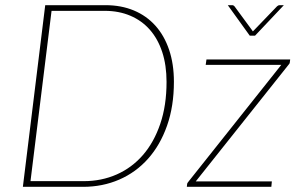

<svg xmlns="http://www.w3.org/2000/svg" viewBox="-20 -723 1154 743"><path d="M68.5 0ZM653 -406.5Q653 -312 626.5 -236.8Q600 -161.5 553 -108.8Q506 -56 441.5 -28Q377 0 301.5 0H68.5L155 -703H388Q449 -703 498 -682.5Q547 -662 581.5 -623.5Q616 -585 634.5 -530Q653 -475 653 -406.5ZM624.5 -406Q624.5 -470.5 607.8 -521.5Q591 -572.5 559.8 -608Q528.5 -643.5 484.2 -662.2Q440 -681 385.5 -681H179.5L98 -22H304Q373 -22 431.8 -48Q490.5 -74 533.2 -123.2Q576 -172.5 600.2 -243.8Q624.5 -315 624.5 -406ZM1101.5 -482Q1101.5 -479 1099.8 -476.5Q1098 -474 1095.5 -471L737.5 -21H1032L1030 0H703L704 -9.5Q704 -12.5 705.8 -15.5Q707.5 -18.5 710 -21L1068.5 -472H776L779 -493H1103ZM967 -585H946.5L861.5 -703H878.5Q881.5 -703 884 -701.5Q886.5 -700 887.5 -698.5L955.5 -606L958.5 -601.5L963 -606L1052 -698.5Q1057 -703 1061.5 -703H1078.5Z"/></svg>

Font: Lato Thin
Style: Italic
Weight: 200
Italic angle: -7°
Designer: Lukasz Dziedzic
Foundry: tyPoland Lukasz Dziedzic
Version: Version 2.007; 2014-02-27